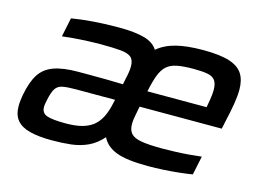

<svg xmlns="http://www.w3.org/2000/svg" viewBox="-77 -655 1089 799"><g transform="rotate(15 468.0 -255.0)"><path d="M197 8Q141 8 103 -1.5Q65 -11 46 -33.5Q27 -56 27 -95Q27 -106 28.5 -118.5Q30 -131 32 -143Q43 -201 64 -234Q85 -267 125 -281.5Q165 -296 230 -296Q254 -296 286.5 -296Q319 -296 355 -295.5Q391 -295 423 -294L428 -319Q432 -336 434 -349.5Q436 -363 436 -374Q436 -401 422.5 -413Q409 -425 377 -428Q345 -431 291 -431Q267 -431 233 -429.5Q199 -428 169.5 -425.5Q140 -423 126 -421L143 -503Q184 -510 236 -514Q288 -518 346 -518Q415 -518 456 -506.5Q497 -495 514 -467Q546 -494 593 -506Q640 -518 710 -518Q782 -518 822.5 -505Q863 -492 880 -465.5Q897 -439 897 -397Q897 -370 891 -334Q885 -298 875 -255L868 -222H514Q510 -199 506 -179.5Q502 -160 502 -145Q502 -118 515 -103.5Q528 -89 560 -83.5Q592 -78 649 -78Q673 -78 703 -79Q733 -80 763.5 -82.5Q794 -85 818 -88L801 -7Q778 -3 745.5 0.5Q713 4 678 6Q643 8 611 8Q520 8 475 -9Q430 -26 412 -63Q385 -32 352 -16.5Q319 -1 280.5 3.5Q242 8 197 8ZM235 -75Q274 -75 302 -82Q330 -89 350 -104Q370 -119 383.5 -145Q397 -171 405 -210L408 -223H240Q203 -223 182.5 -219Q162 -215 152 -199.5Q142 -184 135 -151Q133 -141 131.5 -133Q130 -125 130 -118Q130 -92 153 -83.5Q176 -75 235 -75ZM529 -292H784L786 -304Q788 -315 790 -326.5Q792 -338 793 -349Q794 -360 794 -368Q794 -396 783.5 -410Q773 -424 750 -428Q727 -432 692 -432Q647 -432 619.5 -426.5Q592 -421 575.5 -406Q559 -391 548.5 -363.5Q538 -336 529 -292Z"/></g></svg>

Font: Saira SemiExpanded Medium
Style: Italic
Weight: 500
Width: 6
Italic angle: -12°
Designer: Hector Gatti with collaboration of the Omnibus-Type team
Foundry: Omnibus-Type
Version: Version 1.101